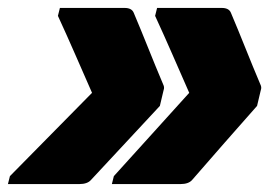

<svg xmlns="http://www.w3.org/2000/svg" viewBox="-55 -542 679 484"><path d="M336 -502 341 -522H504Q522 -522 527 -510Q546 -465 564 -420Q582 -375 601 -330Q603 -326 603.5 -322.5Q604 -319 602 -313Q600 -303 597.5 -294Q595 -285 593 -275Q552 -229 511 -182Q470 -135 429 -88Q420 -78 400 -78H227L232 -98Q277 -148 327.5 -203.5Q378 -259 422 -308Q400 -358 379.5 -405Q359 -452 336 -502ZM91 -502 96 -522H259Q277 -522 282 -510Q301 -465 319 -420Q337 -375 356 -330Q358 -326 358.5 -322.5Q359 -319 357 -313Q355 -303 352.5 -294Q350 -285 348 -275Q305 -229 261.5 -182Q218 -135 174 -88Q165 -78 145 -78H-35L-30 -98Q19 -148 74 -203.5Q129 -259 177 -308Q155 -358 134.5 -405Q114 -452 91 -502Z"/></svg>

Font: Recursive Mn Lnr St XBk
Style: Italic
Weight: 1000
Italic angle: -15°
Monospace: yes
Version: Version 1.079;hotconv 1.0.112;makeotfexe 2.5.65598; ttfautoh